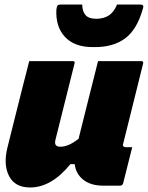

<svg xmlns="http://www.w3.org/2000/svg" viewBox="-20 -817 653 848"><path d="M109 -547H301Q313 -547 309 -536L225 -200Q217 -169 246 -169Q263 -169 282 -176.5Q301 -184 327 -204Q347 -286 368 -368Q389 -450 413 -547H604Q615 -547 612 -536Q590 -447 567.5 -357Q545 -267 524 -182Q521 -174 525 -171Q528 -167 534 -167H564Q554 -127 544 -87.5Q534 -48 524 -8Q521 3 510 3H436Q381 3 348 -23Q315 -49 310 -92H291Q207 11 113 11Q46 11 20 -39.5Q-6 -90 13 -166Q31 -240 48.5 -308Q66 -376 84 -449Q91 -475 97 -499.5Q103 -524 109 -547ZM405 -734Q437 -734 460 -748.5Q483 -763 497 -797H599Q608 -797 611.5 -793Q615 -789 610 -775Q584 -685 532 -647Q480 -609 400 -609H389Q309 -609 267 -654Q225 -699 229 -775Q231 -789 234.5 -793Q238 -797 249 -797H343Q344 -765 358.5 -749.5Q373 -734 405 -734Z"/></svg>

Font: Recursive Mn Lnr St Blk
Style: Italic
Weight: 900
Italic angle: -15°
Monospace: yes
Version: Version 1.079;hotconv 1.0.112;makeotfexe 2.5.65598; ttfautoh